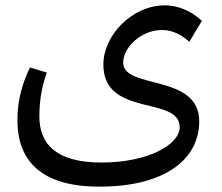

<svg xmlns="http://www.w3.org/2000/svg" viewBox="-20 -593 829 717"><path d="M45 -145C45 6 132 104 351 104C599 104 724 0 724 -140C724 -319 440 -258 440 -359C440 -416 507 -481 585 -481C624 -481 658 -463 687 -437L734 -515C690 -556 640 -573 596 -573C472 -573 366 -460 366 -352C366 -153 651 -237 651 -118C651 -52 531 14 359 14C184 14 127 -60 127 -158C127 -228 140 -281 155 -322L92 -341C68 -292 45 -226 45 -145Z"/></svg>

Font: FiraGO Unicode
Style: Regular
Weight: 400
Designer: bBox Type
Foundry: bBox Type GmbH
Version: Version 1.001;PS 001.001;hotconv 1.0.88;makeotf.lib2.5.64775